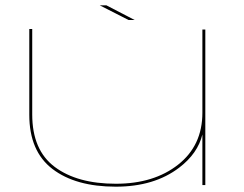

<svg xmlns="http://www.w3.org/2000/svg" viewBox="-20 -695 918 721"><path d="M740 0V-190Q722.5 -118.5 653 -65.5Q559.5 6 415 6Q264 6 177 -60.5Q90 -127 90 -264V-586H101V-265Q101 -131.5 185.5 -68.2Q270 -5 415 -5Q558 -5 649 -76.8Q740 -148.5 740 -271.5V-584H751V0ZM462.5 -620 354.5 -675H379.5L485.5 -620Z"/></svg>

Font: Anybody UltraExpanded Thin
Style: Regular
Weight: 100
Width: 9
Designer: Tyler Finck
Foundry: Etcetera Type Company
Version: Version 1.010; ttfautohint (v1.8.3) -l 8 -r 50 -G 200 -x 14 